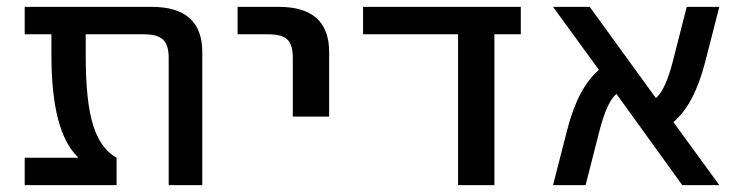

<svg xmlns="http://www.w3.org/2000/svg" viewBox="-20 -540 2165 560"><path d="M230 -440V-378Q230 -242 252 -173.5Q274 -105 320 -80V0H52V-80H207V-82Q130 -156 130 -378V-440H52V-520H422Q570 -520 570 -388V0H472V-372Q472 -409 455.5 -424.5Q439 -440 399 -440Z M673 -440V-520H793Q940 -520 940 -388V-200H834V-372Q834 -410 818 -425Q802 -440 762 -440Z M1422 0H1316V-440H1039V-520H1499V-440H1422Z M2078 0H1970L1778 -266Q1750 -244 1727 -153L1688 0H1593L1634 -160Q1666 -285 1727 -336L1593 -520H1700L1893 -254Q1921 -276 1944 -367L1983 -520H2078L2037 -360Q2005 -235 1944 -184Z"/></svg>

Font: Mplus 1p Medium
Style: Regular
Weight: 500
Version: Version 1.061